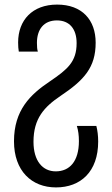

<svg xmlns="http://www.w3.org/2000/svg" viewBox="-20 -567 489 837"><path d="M224 250C332 250 408 181 408 50C408 25 405 1 400 -18H315C321 1 324 23 324 48C324 137 283 180 223 180C166 180 126 135 126 51C126 -51 173 -101 244 -149C347 -218 397 -273 397 -381C397 -480 338 -547 229 -547C121 -547 59 -479 59 -382C59 -367 60 -352 62 -342H145C142 -351 141 -364 141 -380C141 -439 171 -478 228 -478C283 -478 314 -441 314 -379C314 -298 275 -265 197 -212C112 -155 41 -87 41 49C41 178 118 250 224 250Z"/></svg>

Font: Noto Sans Georgian Condensed
Style: Regular
Weight: 400
Width: 3
Designer: Monotype Design Team, Akaki Razmadze
Foundry: Google LLC
Version: Version 2.005